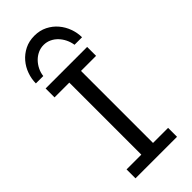

<svg xmlns="http://www.w3.org/2000/svg" viewBox="-300 -1022 1077 1077"><g transform="rotate(-45 238.0 -483.5)"><path d="M397.9 -712.9V-642.1H278.3V-70.8H397.9V0H68.4V-70.8H185.5V-642.1H68.4V-712.9ZM356.4 -771.5Q352.5 -796.4 341.8 -818.4Q331.1 -840.3 314.9 -857.2Q298.8 -874 277.8 -883.8Q256.8 -893.6 232.9 -893.6Q209 -893.6 187.7 -883.8Q166.5 -874 149.9 -857.2Q133.3 -840.3 122.3 -818.4Q111.3 -796.4 108.4 -771.5H49.8Q49.8 -807.1 62.3 -842Q74.7 -877 98.4 -904.8Q122.1 -932.6 156 -949.7Q189.9 -966.8 232.9 -966.8Q275.4 -966.8 309.3 -949.7Q343.3 -932.6 366.9 -904.8Q390.6 -877 403.3 -842Q416 -807.1 416 -771.5Z"/></g></svg>

Font: Andika FrenchTight
Style: Regular
Weight: 400
Designer: Victor Gaultney, Annie Olsen, Julie Remington, Don Collingsworth, Eric Hays, Becca Hirsbrunner
Foundry: SIL International
Version: Version 5.000 ; Dig1 Dig4Opn Dig7 LnSpcTght